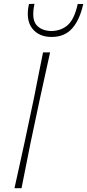

<svg xmlns="http://www.w3.org/2000/svg" viewBox="-20 -988 457 1008"><path d="M56 0Q69.5 -61.5 82 -117.5Q94.5 -173.5 108.5 -238.5L158 -472Q171 -538.5 182.5 -596Q194 -653.5 206 -713H243Q229.5 -652 217.2 -596Q205 -540 190 -472L140.5 -238.5Q127 -170.5 116 -115.5Q105 -60.5 93 0ZM251 -794Q183.5 -794 148.8 -839.2Q114 -884.5 132 -967L161 -968Q144.5 -890 170.2 -858.2Q196 -826.5 250 -825Q304 -826.5 337.8 -858.5Q371.5 -890.5 388 -967H417Q399 -884.5 359.2 -839.2Q319.5 -794 251 -794Z"/></svg>

Font: Commissioner Loud Thin
Style: Italic
Weight: 100
Italic angle: -12°
Designer: Kostas Bartsokas
Foundry: Kostas Bartsokas
Version: Version 1.000; ttfautohint (v1.8.3)